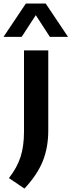

<svg xmlns="http://www.w3.org/2000/svg" viewBox="-65 -830 404 1084"><path d="M73 234.5 -14.5 175.5Q31.5 116.5 51 56Q70.5 -4.5 70.5 -87V-545.5H207.5V-92.5Q207.5 2 176.8 79.2Q146 156.5 73 234.5ZM-45 -622 81 -810H193L319 -622H216.5L137 -744.5L57.5 -622Z"/></svg>

Font: Encode Sans SmExp SmBold
Style: Regular
Weight: 600
Width: 6
Designer: Multiple Designers
Foundry: Impallari Type
Version: Version 3.002; ttfautohint (v1.8.3) -l 8 -r 50 -G 200 -x 14 